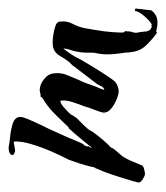

<svg xmlns="http://www.w3.org/2000/svg" viewBox="10 -339 385 445"><g transform="rotate(-90 202.5 -116.5)"><path d="M373 56Q367 56 362 55Q357 54 352 53L349 55Q330 41 318 27.5Q306 14 304 -6Q303 -20 301 -33.5Q299 -47 299 -61Q299 -74 302 -87Q303 -92 303 -98Q303 -104 303 -109Q303 -115 304 -123Q305 -131 308 -142Q309 -144 311 -151.5Q313 -159 312 -161V-162Q306 -154 299.5 -144.5Q293 -135 289 -126Q286 -120 274.5 -101Q263 -82 251 -63.5Q239 -45 234 -41Q224 -34 213 -34Q206 -34 194 -39Q182 -44 173 -51.5Q164 -59 164 -68Q164 -74 170.5 -90Q177 -106 178 -112Q184 -127 188.5 -141.5Q193 -156 192 -165Q192 -169 191 -169Q185 -169 174.5 -159.5Q164 -150 159 -144Q159 -143 158 -141.5Q157 -140 156 -138L153 -134Q153 -133 152.5 -132.5Q152 -132 152 -132Q148 -128 136 -116Q124 -104 122 -99Q120 -95 120 -95Q118 -92 111 -83Q104 -74 96 -65Q88 -56 84 -53Q81 -46 76 -40.5Q71 -35 66 -29Q60 -23 52.5 -6Q45 11 42 19Q41 23 33 25Q25 27 22 27Q18 27 10.5 22.5Q3 18 2 13Q2 10 6 -3.5Q10 -17 15.5 -34.5Q21 -52 26.5 -66.5Q32 -81 34 -84Q34 -87 37 -90Q38 -96 41.5 -109Q45 -122 49.5 -134.5Q54 -147 55 -150Q64 -167 74 -190Q84 -213 91 -236.5Q98 -260 97 -277Q91 -277 85.5 -275.5Q80 -274 74 -274Q61 -278 68 -285Q72 -289 84 -289Q92 -287 108 -285.5Q124 -284 138.5 -279.5Q153 -275 154 -263Q155 -258 146.5 -238.5Q138 -219 127 -197Q122 -186 117 -175Q112 -164 107 -153Q103 -143 99.5 -135Q96 -127 94 -122Q92 -117 88.5 -113.5Q85 -110 86 -103Q82 -100 83 -96Q88 -103 97.5 -114.5Q107 -126 116 -136.5Q125 -147 128 -150H130Q146 -167 162 -183Q178 -199 197 -210L199 -212Q200 -212 201 -215H207L210 -216Q212 -216 213 -216.5Q214 -217 216 -217Q229 -217 241.5 -207Q254 -197 255 -184Q257 -168 251 -153.5Q245 -139 239 -125Q235 -117 232 -108.5Q229 -100 226 -92Q225 -88 221 -79.5Q217 -71 217 -67Q222 -69 223.5 -71.5Q225 -74 227 -78Q228 -80 229 -82Q230 -84 231 -85Q241 -98 250.5 -110.5Q260 -123 270 -136Q273 -141 276.5 -144Q280 -147 283 -151Q289 -159 295 -169.5Q301 -180 310 -184Q314 -186 318.5 -186.5Q323 -187 327 -187Q333 -187 344 -185.5Q355 -184 365 -180.5Q375 -177 375 -170Q377 -154 370 -141Q363 -128 360 -114Q359 -108 355.5 -88Q352 -68 350.5 -48Q349 -28 350 -22Q351 -21 351.5 -20.5Q352 -20 353 -18Q352 -15 352 -7Q351 -4 350 -0.5Q349 3 349 7Q351 16 352 28.5Q353 41 365 43V41L368 43Q377 38 388.5 24.5Q400 11 399 4H403Q405 4 405 6V8L401 42Q390 56 373 56Z"/></g></svg>

Font: Qwitcher Grypen
Style: Bold
Weight: 700
Designer: Robert E. Leuschke
Foundry: Robert E. Leuschke
Version: Version 1.100; ttfautohint (v1.8.3)